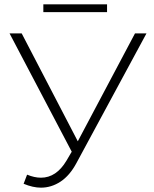

<svg xmlns="http://www.w3.org/2000/svg" viewBox="-20 -854 711 886"><path d="M169 -34Q240 -34 287 -113L311 -154L24 -700H80L339 -202L603 -700H656L333 -102Q302 -44 259.5 -16Q217 12 169 12Q132 12 89 -6L105 -48Q139 -34 169 -34ZM180 -834H474V-798H180Z"/></svg>

Font: Goldbeck Next Light
Style: Regular
Weight: 300
Designer: Julieta Ulanovsky
Foundry: Julieta Ulanovsky
Version: Version 7.200